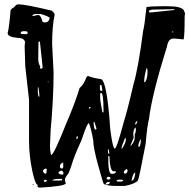

<svg xmlns="http://www.w3.org/2000/svg" viewBox="-20 -863 882 894"><path d="M67.4 -842.8Q97.7 -842.8 220.7 -813.5Q234.4 -801.8 234.4 -794.9Q222.7 -739.3 222.7 -659.2L229.5 -524.4Q229.5 -407.2 215.8 -255.9L212.9 -187.5V-180.7Q212.9 -159.2 217.8 -141.6H219.7Q233.4 -149.4 288.1 -287.1Q328.1 -378.9 350.6 -453.1Q368.2 -465.8 383.8 -505.9L388.7 -508.8H391.6Q416 -499 448.2 -495.1Q477.5 -495.1 493.2 -262.7Q504.9 -170.9 514.6 -170.9Q523.4 -170.9 554.7 -289.1Q575.2 -355.5 600.6 -466.8Q624 -544.9 646.5 -719.7Q652.3 -738.3 662.1 -830.1Q684.6 -834 735.4 -834H760.7Q824.2 -834 835.9 -815.4L841.8 -799.8L839.8 -789.1Q839.8 -698.2 835 -679.7H832Q797.9 -683.6 790 -683.6H788.1Q763.7 -683.6 757.8 -647.5Q687.5 -422.9 673.8 -309.6Q665 -276.4 658.2 -193.4Q627 -29.3 622.1 -22.5Q609.4 -6.8 560.5 2.9Q464.8 4.9 461.9 -9.8Q461.9 -4.9 438 -89.8Q414.1 -174.8 414.1 -210Q403.3 -270.5 393.6 -290Q385.7 -290 359.4 -210Q325.2 -136.7 311.5 -88.9L299.8 -57.6Q282.2 -35.2 282.2 -27.3V-23.4L286.1 -9.8Q286.1 3.9 165 10.7Q154.3 8.8 154.3 4.9L156.2 -2Q144.5 -2 130.9 -64.5Q115.2 -137.7 115.2 -208V-398.4L97.7 -553.7L94.7 -647.5L96.7 -668Q90.8 -686.5 63.5 -686.5Q15.6 -690.4 15.6 -709Q22.5 -732.4 29.3 -815.4Q31.2 -821.3 48.8 -832Q53.7 -842.8 67.4 -842.8ZM691.4 -818.4Q673.8 -816.4 673.8 -811.5V-808.6Q673.8 -804.7 678.7 -804.7L792 -816.4V-820.3H790ZM130.9 -791 133.8 -788.1 154.3 -793H161.1Q169.9 -790 178.7 -760.7L186.5 -758.8H190.4Q207 -758.8 210.9 -777.3V-779.3Q210.9 -785.2 169.9 -797.9H147.5Q130.9 -795.9 130.9 -791ZM76.2 -710.9V-709Q77.1 -704.1 85.9 -704.1H104.5L108.4 -707V-712.9Q106.4 -717.8 97.7 -717.8H90.8Q78.1 -717.8 76.2 -710.9ZM781.2 -715.8V-712.9H787.1V-715.8ZM159.2 -668 158.2 -596.7V-585.9Q158.2 -568.4 168 -551.8L166 -549.8V-546.9L169.9 -543H172.9L178.7 -548.8L166 -668L165 -669.9H163.1L161.1 -668ZM662.1 -544.9Q651.4 -506.8 651.4 -483.4V-480.5H655.3Q667 -495.1 667 -533.2L665 -544.9ZM202.1 -483.4V-480.5H206.1V-483.4ZM445.3 -464.8V-444.3L450.2 -439.5H453.1L457 -442.4L452.1 -467.8H448.2ZM156.2 -456.1V-433.6L159.2 -413.1H163.1V-423.8L159.2 -456.1ZM446.3 -426.8V-412.1Q446.3 -391.6 457 -339.8H461.9V-351.6Q461.9 -430.7 450.2 -430.7ZM395.5 -364.3 393.6 -358.4 395.5 -357.4H397.5L402.3 -362.3V-364.3ZM609.4 -285.2 610.4 -283.2H612.3Q619.1 -291 619.1 -296.9V-298.8H617.2Q609.4 -293.9 609.4 -285.2ZM416 -295.9V-285.2Q418 -259.8 424.8 -259.8H425.8L429.7 -262.7Q420.9 -295.9 418 -295.9ZM600.6 -235.4 602.5 -221.7 586.9 -184.6H589.8Q607.4 -205.1 607.4 -221.7V-239.3Q612.3 -245.1 612.3 -254.9V-268.6H610.4Q600.6 -261.7 600.6 -235.4ZM336.9 -227.5 335.9 -218.8V-214.8H336.9L342.8 -220.7V-227.5ZM562.5 -220.7Q545.9 -181.6 545.9 -172.9V-170.9H547.9Q566.4 -197.3 566.4 -216.8ZM624 -179.7H627.9Q633.8 -180.7 636.7 -213.9H634.8Q624 -198.2 624 -179.7ZM482.4 -167V-166Q482.4 -146.5 487.3 -146.5H489.3L486.3 -167ZM484.4 -136.7V-105.5Q486.3 -53.7 499 -53.7H505.9Q514.6 -53.7 519.5 -61.5V-65.4H508.8Q492.2 -65.4 489.3 -136.7ZM258.8 -88.9Q258.8 -78.1 270.5 -78.1L274.4 -84V-105.5H270.5Q258.8 -97.7 258.8 -88.9ZM556.6 -63.5V-58.6L560.5 -54.7H565.4Q574.2 -58.6 574.2 -72.3L570.3 -75.2H568.4Q560.5 -71.3 556.6 -63.5ZM592.8 -24.4V-22.5H594.7Q604.5 -22.5 609.4 -51.8V-58.6H608.4Q600.6 -58.6 592.8 -24.4ZM179.7 -64.5V-63.5L188.5 -54.7H195.3L197.3 -66.4V-75.2Q197.3 -78.1 192.4 -78.1Q179.7 -74.2 179.7 -64.5ZM252 -56.6Q260.7 -49.8 270.5 -49.8H272.5L275.4 -52.7V-54.7Q275.4 -68.4 263.7 -68.4Q252 -63.5 252 -56.6ZM476.6 -34.2V-31.2Q476.6 -27.3 486.3 -26.4Q494.1 -29.3 495.1 -33.2Q492.2 -40 483.4 -40Q476.6 -37.1 476.6 -34.2ZM522.5 -20.5 527.3 -17.6H540Q551.8 -17.6 553.7 -22.5V-24.4L544.9 -26.4H536.1Q523.4 -26.4 522.5 -20.5ZM471.7 -3.9H474.6Q488.3 -3.9 492.2 -12.7L488.3 -15.6H481.4Q471.7 -10.7 471.7 -3.9ZM224.6 -23.4V-22.5H260.7L268.6 -23.4V-30.3H258.8Q224.6 -29.3 224.6 -23.4ZM183.6 -20.5 186.5 -16.6H193.4L199.2 -22.5L195.3 -25.4H188.5ZM131.8 -4.9H135.7V0L131.8 -2.9Z"/></svg>

Font: Love Ya Like A Sister
Style: Regular
Weight: 400
Designer: Kimberly Geswein
Foundry: Kimberly Geswein
Version: Version 1.002 2007